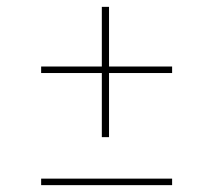

<svg xmlns="http://www.w3.org/2000/svg" viewBox="-20 -541 622 560"><path d="M277 -141V-328H100V-347H277V-521H298V-347H482V-328H298V-141ZM100 -1V-20H482V-1Z"/></svg>

Font: Literata 72pt
Style: Regular
Weight: 400
Designer: Latin by Veronika Burian and Jose Scaglione. Greek by Irene Vlachou. Cyrillic by Vera Evstafieva.
Foundry: TypeTogether
Version: Version 3.002